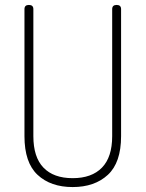

<svg xmlns="http://www.w3.org/2000/svg" viewBox="-20 -751 589 777"><path d="M79 -200V-714Q79 -731 97 -731Q115 -731 115 -714V-200Q115 -115 156 -72.5Q197 -30 274 -30Q351 -30 392.5 -72.5Q434 -115 434 -200V-714Q434 -731 452 -731Q470 -731 470 -714V-200Q470 -93 416.5 -43.5Q363 6 274 6Q185 6 132 -43.5Q79 -93 79 -200Z"/></svg>

Font: Dosis
Style: ExtraLight
Weight: 250
Designer: Edgar Tolentino, Pablo Impallari, Igino Marini
Foundry: Edgar Tolentino, Pablo Impallari, Igino Marini
Version: Version 1.007